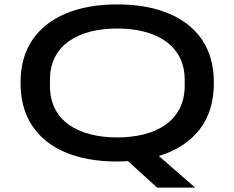

<svg xmlns="http://www.w3.org/2000/svg" viewBox="-20 -719 1061 869"><path d="M691 130 559 10Q547 11 535 11.5Q523 12 511 12Q375 12 277 -29Q179 -70 126 -149.5Q73 -229 73 -344Q73 -459 126 -537.5Q179 -616 277 -657.5Q375 -699 511 -699Q646 -699 744.5 -657.5Q843 -616 895.5 -537.5Q948 -459 948 -344Q948 -216 883 -132.5Q818 -49 699 -13L863 130ZM511 -97Q576 -97 631.5 -111Q687 -125 728.5 -154Q770 -183 793 -227.5Q816 -272 816 -333V-356Q816 -416 793 -460Q770 -504 728.5 -533Q687 -562 631.5 -576Q576 -590 511 -590Q445 -590 389.5 -576Q334 -562 292.5 -533Q251 -504 228.5 -460Q206 -416 206 -356V-333Q206 -272 228.5 -227.5Q251 -183 292.5 -154Q334 -125 389.5 -111Q445 -97 511 -97Z"/></svg>

Font: Archivo Expanded Medium
Style: Regular
Weight: 500
Width: 7
Designer: Hector Gatti
Foundry: Omnibus-Type
Version: Version 2.001